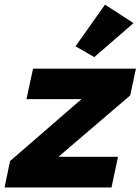

<svg xmlns="http://www.w3.org/2000/svg" viewBox="-49 -832 623 852"><path d="M-28.8 0 -4.4 -117.2 312.5 -392.1H68.4L97.7 -527.3H554.2L528.8 -408.7L210.4 -136.2H474.6L445.8 0ZM369.6 -578.6 286.1 -626.5 417 -811.5 543.5 -729.5Z"/></svg>

Font: Schibsted Grotesk ExtraBold
Style: Italic
Weight: 800
Italic angle: -12°
Designer: Bakken & Baeck AS, Henrik Kongsvoll
Foundry: Schibsted ASA
Version: Version 1.100; ttfautohint (v1.8.4.7-5d5b);gftools[0.9.25]